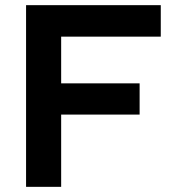

<svg xmlns="http://www.w3.org/2000/svg" viewBox="-20 -724 669 744"><path d="M603 -582H217V-401H521V-280H217V0H81V-704H603Z"/></svg>

Font: Prodigy Sans SemiBold
Style: Regular
Weight: 600
Designer: Wei Huang
Foundry: Wei Huang
Version: Version 1.003; ttfautohint (v1.8.3)